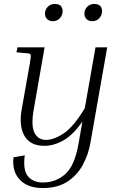

<svg xmlns="http://www.w3.org/2000/svg" viewBox="-20 -726 619 969"><path d="M437 -9Q427 52 398.5 105Q370 158 320.5 190.5Q271 223 196 223Q119 223 79.5 180.5Q40 138 48 68L105 58Q95 132 121 163.5Q147 195 197 195Q262 195 309.5 152.5Q357 110 376 1L396 -113Q350 -46 301 -18Q252 10 204 10Q133 10 104 -39.5Q75 -89 89 -171L131 -408Q137 -443 135 -449.5Q133 -456 118 -457L63 -462L68 -487H205L150 -172Q136 -92 154 -56Q172 -20 212 -20Q253 -20 302.5 -53.5Q352 -87 408 -180L462 -487H521ZM246 -619Q229 -619 218 -629.5Q207 -640 207 -657Q207 -677 221 -691.5Q235 -706 256 -706Q296 -706 296 -669Q296 -650 282.5 -634.5Q269 -619 246 -619ZM445 -619Q428 -619 417 -629.5Q406 -640 406 -657Q406 -677 420 -691.5Q434 -706 455 -706Q495 -706 495 -669Q495 -650 481.5 -634.5Q468 -619 445 -619Z"/></svg>

Font: Inria Serif Light
Style: Italic
Weight: 300
Italic angle: -10°
Designer: Black Foundry Team
Foundry: Black Foundry
Version: Version 1.000; ttfautohint (v1.8.3)